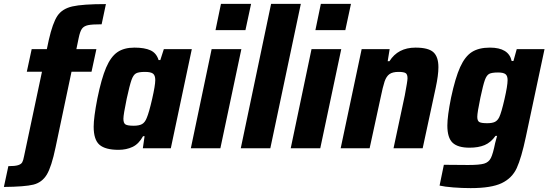

<svg xmlns="http://www.w3.org/2000/svg" viewBox="-87 -763 2822 988"><path d="M37 40 129 -394H51L76 -510H154L164 -557Q184 -645 208.5 -681.5Q233 -718 285.5 -730Q338 -742 458 -742L436 -638Q387 -638 366 -633.5Q345 -629 335 -615.5Q325 -602 318 -568L306 -510H409L384 -394H281L199 -5Q178 96 153.5 136Q129 176 85 187Q41 198 -67 199L-44 92Q-10 92 6 87Q22 82 27.5 72Q33 62 37 40Z M395 -111Q395 -158 414 -256Q435 -359 459 -415Q483 -471 517 -494.5Q551 -518 605 -518Q657 -518 687.5 -504Q718 -490 729 -454H738L756 -510H900L792 0H648L657 -62H649Q627 -22 595 -7Q563 8 523 8Q455 8 425 -18Q395 -44 395 -111ZM668 -156Q680 -184 696 -254Q712 -324 712 -351Q712 -375 700.5 -384Q689 -393 659 -393Q627 -393 613 -385.5Q599 -378 589.5 -351Q580 -324 565 -255Q548 -173 548 -152Q548 -129 559 -122.5Q570 -116 601 -116Q629 -116 644 -124.5Q659 -133 668 -156Z M1022 -608 1050 -743H1205L1176 -608ZM895 0 1002 -510H1155L1047 0Z M1152 0 1308 -743H1461L1304 0Z M1536 -608 1564 -743H1719L1690 -608ZM1409 0 1516 -510H1669L1561 0Z M1774 -510H1918L1908 -448H1917Q1961 -518 2051 -518Q2117 -518 2143 -494.5Q2169 -471 2169 -417Q2169 -376 2155 -311L2088 0H1938L1996 -272Q2010 -346 2010 -360Q2010 -381 2000 -387Q1990 -393 1964 -393Q1933 -393 1917 -381.5Q1901 -370 1892 -343.5Q1883 -317 1871 -258L1815 0H1666Z M2175 192 2197 85Q2240 86 2322 86Q2380 86 2404 79Q2428 72 2439 50Q2450 28 2461 -27L2471 -64H2463Q2439 -30 2407 -16.5Q2375 -3 2329 -3Q2269 -3 2242 -28.5Q2215 -54 2215 -117Q2215 -165 2234 -260Q2256 -363 2281 -418Q2306 -473 2341.5 -495.5Q2377 -518 2434 -518Q2531 -518 2546 -449H2555L2572 -510H2715L2619 -59Q2596 50 2572 102Q2548 154 2494.5 179.5Q2441 205 2335 205Q2291 205 2246 201.5Q2201 198 2175 192ZM2482 -160Q2493 -183 2509 -252.5Q2525 -322 2525 -351Q2525 -373 2514 -381.5Q2503 -390 2476 -390Q2444 -390 2430.5 -383Q2417 -376 2408 -351Q2399 -326 2385 -260Q2369 -183 2369 -162Q2369 -141 2379.5 -135Q2390 -129 2420 -129Q2445 -129 2459 -135.5Q2473 -142 2482 -160Z"/></svg>

Font: Saira Semi Condensed
Style: Bold Italic
Weight: 700
Width: 4
Italic angle: -12°
Designer: Hector Gatti with collaboration of the Omnibus-Type team
Foundry: Omnibus-Type
Version: Version 1.001; ttfautohint (v1.8)